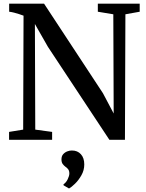

<svg xmlns="http://www.w3.org/2000/svg" viewBox="-20 -763 796 1048"><path d="M29.5 0V-43L106.5 -55.5L108.5 -677.5Q98 -681.5 84.8 -685.8Q71.5 -690 57.5 -693.8Q43.5 -697.5 30 -699V-743H220.5L542 -254L600.5 -143.5L598.5 -685L514 -699V-743H742.5V-699L664.5 -685L662 0H577L241.5 -507.5L170.5 -632L172.5 -55.5L264.5 -43V0ZM440 134.5Q440 166.5 424.2 194Q408.5 221.5 389 240.2Q369.5 259 357.5 265.5H356L327 248.5L326.5 243Q340.5 234 349.5 215.5Q358.5 197 358.5 184Q358.5 170 352.5 161.5Q346.5 153 337 147Q329 141 322.2 132Q315.5 123 315.5 107Q315.5 89 325 78.5Q334.5 68 347.5 63.2Q360.5 58.5 370.5 58.5H373Q403 58.5 421.5 78.8Q440 99 440 134.5Z"/></svg>

Font: Merriweather 48pt Medium
Style: Regular
Weight: 500
Version: Version 2.100